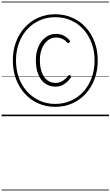

<svg xmlns="http://www.w3.org/2000/svg" viewBox="-20 -1468 1396 2426"><path d="M678 -118Q562 -118 464 -161.5Q366 -205 294 -284Q222 -363 182 -470Q142 -577 142 -704Q142 -831 182 -937.5Q222 -1044 294 -1122.5Q366 -1201 464 -1244.5Q562 -1288 678 -1288Q794 -1288 892.5 -1244.5Q991 -1201 1063 -1122.5Q1135 -1044 1175 -937.5Q1215 -831 1215 -704Q1215 -577 1175 -470Q1135 -363 1063 -284Q991 -205 892.5 -161.5Q794 -118 678 -118ZM678 -155Q786 -155 877 -196Q968 -237 1034.5 -310.5Q1101 -384 1138 -484.5Q1175 -585 1175 -703Q1175 -823 1138 -923Q1101 -1023 1034.5 -1096.5Q968 -1170 877 -1210.5Q786 -1251 678 -1251Q571 -1251 480.5 -1210.5Q390 -1170 323 -1096.5Q256 -1023 219 -923Q182 -823 182 -704Q182 -585 219 -484.5Q256 -384 323 -310.5Q390 -237 480.5 -196Q571 -155 678 -155ZM684 -373Q606 -373 549.5 -413.5Q493 -454 463 -529.5Q433 -605 433 -708Q433 -805 466 -879.5Q499 -954 557 -997Q615 -1040 689 -1040Q739 -1040 784 -1018.5Q829 -997 861 -955Q866 -947 864 -941.5Q862 -936 855 -930Q846 -924 840.5 -924Q835 -924 829 -930Q804 -961 767 -977.5Q730 -994 689 -994Q630 -994 583.5 -957Q537 -920 510.5 -856Q484 -792 484 -708Q484 -619 508 -554Q532 -489 577 -454.5Q622 -420 685 -420Q727 -420 767.5 -443.5Q808 -467 844 -513Q848 -519 855 -519Q862 -519 870 -513Q877 -508 878 -502Q879 -496 876 -490Q850 -451 818.5 -425Q787 -399 753.5 -386Q720 -373 684 -373ZM0 928H1356V938H0ZM0 -20H1356V0H0ZM0 -505H1356V-500H0ZM0 -1448H1356V-1438H0Z"/></svg>

Font: Playwrite ID Guides
Style: Regular
Weight: 400
Designer: Veronika Burian, José Scaglione
Foundry: TypeTogether
Version: Version 1.003